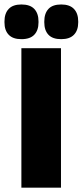

<svg xmlns="http://www.w3.org/2000/svg" viewBox="-46 -860 378 880"><path d="M233.5 0H52V-639H233.5ZM52 -680.5Q13 -680.5 -6.2 -700.8Q-25.5 -721 -25.5 -757.5V-761.5Q-25.5 -798.5 -6.2 -819Q13 -839.5 52 -839.5Q92 -839.5 111.2 -819Q130.5 -798.5 130.5 -761.5V-757.5Q130.5 -721 111.2 -700.8Q92 -680.5 52 -680.5ZM234.5 -680.5Q195 -680.5 176 -700.8Q157 -721 157 -757.5V-761.5Q157 -798.5 176 -819Q195 -839.5 234.5 -839.5Q273.5 -839.5 293 -819Q312.5 -798.5 312.5 -761.5V-757.5Q312.5 -721 293 -700.8Q273.5 -680.5 234.5 -680.5Z"/></svg>

Font: Anek Bangla Medium ExtraBold
Style: Regular
Weight: 800
Version: Version 1.003